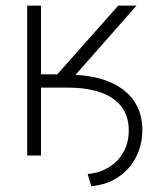

<svg xmlns="http://www.w3.org/2000/svg" viewBox="-20 -550 571 679"><path d="M76.2 -530.3H125V-287.1H182.6L398.4 -530.3H462.9L247.1 -285.2Q322.3 -281.2 375.2 -256.8Q428.2 -232.4 455.8 -190.2Q483.4 -147.9 483.4 -90.8Q483.4 -37.6 460.7 6.3Q438 50.3 397 77.1Q356 104 302.7 108.4L290 65.4Q333.5 61.5 366.7 40.5Q399.9 19.5 417.7 -14.2Q435.5 -47.9 435.5 -88.9Q435.5 -162.1 379.6 -201.2Q323.7 -240.2 217.8 -240.2H125V0H76.2Z"/></svg>

Font: Pretendard Std ExtraLight
Style: Regular
Weight: 200
Designer: Base glyphs from Inter by Rasmus Andersson; Hangeul glyphs from Noto Sans CJK(Source Han Sans) by Jang Soo-young and Kan
Foundry: Kil Hyung-jin
Version: Version 1.309